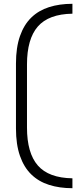

<svg xmlns="http://www.w3.org/2000/svg" viewBox="-20 -760 411 1010"><path d="M361 230Q293 230 238 212.5Q183 195 144.5 157.5Q106 120 85 60Q64 0 64 -84V-426Q64 -510 85 -570Q106 -630 144.5 -667.5Q183 -705 238 -722.5Q293 -740 361 -740V-688Q236 -686 179 -620.5Q122 -555 122 -421V-89Q122 45 179 110.5Q236 176 361 178Z"/></svg>

Font: Space Grotesk Light
Style: Regular
Weight: 300
Designer: Florian Karsten
Foundry: Florian Karsten
Version: Version 2.000